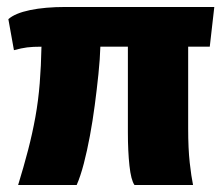

<svg xmlns="http://www.w3.org/2000/svg" viewBox="-20 -531 640 551"><path d="M32 0Q48 -52 60.5 -100Q73 -148 81.5 -195Q90 -242 94 -292Q98 -342 99 -397Q74 -397 58 -395Q42 -393 20 -387L4 -476Q23 -493 66 -502Q109 -511 169 -511H595L582 -397H520V-162Q520 -104 524.5 -64Q529 -24 534 0H366Q356 -14 351.5 -55.5Q347 -97 347 -151V-397H268Q267 -362 262.5 -318.5Q258 -275 252 -229.5Q246 -184 238 -141Q230 -98 220.5 -61.5Q211 -25 200 0Z"/></svg>

Font: Chivo Mono ExtraBold
Style: Regular
Weight: 800
Monospace: yes
Designer: Hector Gatti
Foundry: Omnibus-Type
Version: Version 1.008